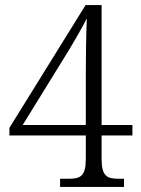

<svg xmlns="http://www.w3.org/2000/svg" viewBox="-20 -734 553 754"><path d="M216 0H467V-32H447C401 -32 379 -41 379 -110V-202H500V-243H379V-714H316L17 -232V-202H317V-110C317 -41 295 -32 249 -32H216ZM69 -243 227 -499C254 -541 309 -636 321 -662C318 -599 317 -501 317 -443V-243Z"/></svg>

Font: Noto Serif Thai SemiCondensed Light
Style: Regular
Weight: 300
Width: 4
Designer: Monotype Design Team
Foundry: Monotype Imaging Inc.
Version: Version 2.002